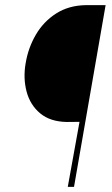

<svg xmlns="http://www.w3.org/2000/svg" viewBox="-20 -731 440 751"><path d="M269.5 0H245.1L291 -254.4L241.7 -253.9Q176.3 -254.9 137 -287.8Q97.7 -320.8 84 -372.8Q70.3 -424.8 80.1 -482.4Q89.8 -543 120.1 -595Q150.4 -647 200 -678.5Q249.5 -710 316.4 -710.9H393.1Z"/></svg>

Font: Roboto Condensed Thin
Style: Italic
Weight: 250
Italic angle: -12°
Designer: Christian Robertson
Foundry: Google
Version: Version 3.008; 2023